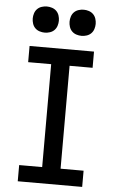

<svg xmlns="http://www.w3.org/2000/svg" viewBox="-62 -998 625 1039"><g transform="rotate(5 250.0 -478.0)"><path d="M75 0V-88H200V-647H75V-735H425V-647H300V-88H425V0ZM350 -814Q336 -814 322 -818.5Q308 -823 298 -833Q288 -843 283.5 -857Q279 -871 279 -885Q279 -899 283.5 -913Q288 -927 298 -937Q308 -947 322 -951.5Q336 -956 350 -956Q364 -956 378 -951.5Q392 -947 402 -937Q412 -927 416.5 -913Q421 -899 421 -885Q421 -871 416.5 -857Q412 -843 402 -833Q392 -823 378 -818.5Q364 -814 350 -814ZM150 -814Q136 -814 122 -818.5Q108 -823 98 -833Q88 -843 83.5 -857Q79 -871 79 -885Q79 -899 83.5 -913Q88 -927 98 -937Q108 -947 122 -951.5Q136 -956 150 -956Q164 -956 178 -951.5Q192 -947 202 -937Q212 -927 216.5 -913Q221 -899 221 -885Q221 -871 216.5 -857Q212 -843 202 -833Q192 -823 178 -818.5Q164 -814 150 -814Z"/></g></svg>

Font: Iosevka Slab Semibold
Style: Regular
Weight: 600
Monospace: yes
Designer: Belleve Invis
Foundry: Belleve Invis
Version: Version 11.1.1; ttfautohint (v1.8.3)